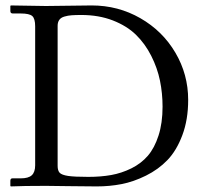

<svg xmlns="http://www.w3.org/2000/svg" viewBox="-20 -666 737 688"><path d="M17.1 -18.1Q17.1 -26.9 24.4 -26.9H54.2Q82 -26.9 94 -38.1Q106 -49.3 106 -73.7V-571.8Q106 -599.1 95.7 -608.4Q85.4 -617.7 54.2 -617.7H25.9Q17.1 -617.7 17.1 -626.5V-644.5L18.6 -646.5L144.5 -644.5Q176.8 -644.5 226.6 -645.5Q276.4 -646.5 308.6 -646.5Q403.3 -646.5 482.9 -600.8Q562.5 -555.2 608.4 -477.3Q654.3 -399.4 654.3 -308.1Q654.3 -237.3 633.5 -181.9Q612.8 -126.5 580.1 -92.5Q547.4 -58.6 502.9 -36.6Q458.5 -14.6 415.5 -6.3Q372.6 2 326.7 2Q271.5 2 223.9 1Q176.3 0 144.5 0Q63.5 0 18.6 2L17.1 0ZM186.5 -71.8Q186.5 -54.7 193.8 -46.9Q201.2 -39.1 223.9 -35.6Q246.6 -32.2 296.4 -32.2Q341.3 -32.2 378.4 -38.8Q415.5 -45.4 450.7 -62.7Q485.8 -80.1 509.8 -107.9Q533.7 -135.7 548.1 -180.4Q562.5 -225.1 562.5 -283.7Q562.5 -332 553.2 -377.2Q543.9 -422.4 522 -465.8Q500 -509.3 467.3 -541.3Q434.6 -573.2 384.3 -592.8Q334 -612.3 271.5 -612.3Q250 -612.3 236.8 -611.3Q223.6 -610.4 210.9 -606.7Q198.2 -603 192.4 -594.7Q186.5 -586.4 186.5 -573.7Z"/></svg>

Font: Libertinage
Style: l
Weight: 400
Designer: OSP
Foundry: OSP
Version: Version 1.0; 2008; OFL relea